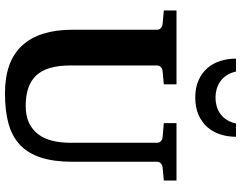

<svg xmlns="http://www.w3.org/2000/svg" viewBox="-118 -831 965 769"><g transform="rotate(90 364.5 -446.5)"><path d="M649.9 -615.2Q641.6 -614.3 634.8 -608.4Q627.9 -602.5 627.9 -592.8V-253.9Q627.9 -180.2 611.3 -128.7Q594.7 -77.1 561 -44.9Q527.3 -12.7 475.8 1.7Q424.3 16.1 354 16.1Q225.1 16.1 162.1 -53Q99.1 -122.1 99.1 -253.9V-592.8Q99.1 -602.5 92 -608.4Q85 -614.3 76.2 -615.2L22 -620.1V-670.9H317.9V-620.1L264.2 -615.2Q255.9 -614.3 249 -608.4Q242.2 -602.5 242.2 -592.8V-246.1Q242.2 -152.3 281.7 -109.6Q321.3 -66.9 403.8 -66.9Q443.4 -66.9 471.2 -79.8Q499 -92.8 517.1 -116.2Q535.2 -139.6 543.5 -172.6Q551.8 -205.6 551.8 -246.1V-592.8Q551.8 -602.5 545.4 -608.4Q539.1 -614.3 529.8 -615.2L473.1 -620.1V-670.9H703.1V-620.1ZM527.8 -909.2Q527.8 -875.5 518.1 -845.7Q508.3 -815.9 488.8 -793.9Q469.2 -772 439.7 -759Q410.2 -746.1 370.6 -746.1Q331.1 -746.1 302 -759Q272.9 -772 253.4 -793.9Q233.9 -815.9 224.4 -845.7Q214.8 -875.5 214.8 -909.2H266.6Q271.5 -886.7 282.2 -871.1Q293 -855.5 307.1 -845.7Q321.3 -835.9 337.6 -831.5Q354 -827.1 370.6 -827.1Q387.7 -827.1 404.3 -831.5Q420.9 -835.9 434.8 -845.7Q448.7 -855.5 459.2 -871.1Q469.7 -886.7 474.6 -909.2Z"/></g></svg>

Font: Charis SIL APac
Style: Bold
Weight: 700
Foundry: SIL International
Version: Version 5.000